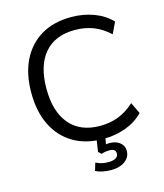

<svg xmlns="http://www.w3.org/2000/svg" viewBox="-130 -811 942 1101"><g transform="rotate(-15 340.5 -260.5)"><path d="M396 9Q292 9 218 -35Q144 -79 104 -160Q64 -241 64 -353Q64 -465 104 -545.5Q144 -626 218 -670Q292 -714 396 -714Q468 -714 530 -691Q592 -668 634 -624L602 -557Q556 -599 506.5 -618Q457 -637 397 -637Q280 -637 217 -563.5Q154 -490 154 -353Q154 -217 217 -142.5Q280 -68 397 -68Q457 -68 506.5 -87Q556 -106 602 -148L634 -81Q592 -37 530 -14Q468 9 396 9ZM392 193Q367 193 342.5 188Q318 183 301 174L315 128Q334 137 350.5 141Q367 145 390 145Q417 145 432.5 136Q448 127 448 109Q448 95 439 88Q430 81 410 81Q399 81 388.5 82.5Q378 84 363 89L346 73L360 -20H412L399 56L374 49Q386 45 398.5 43Q411 41 422 41Q446 41 465 49Q484 57 495.5 72.5Q507 88 507 110Q507 135 492 154Q477 173 451.5 183Q426 193 392 193Z"/></g></svg>

Font: Nunito Sans 12pt ExtraLight 11pt
Style: Regular
Weight: 400
Version: Version 3.101;gftools[0.9.27]